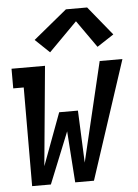

<svg xmlns="http://www.w3.org/2000/svg" viewBox="-54 -815 615 857"><g transform="rotate(-5 253.0 -386.5)"><path d="M55 0 56 -442H9V-530H159L117 -84L204 -318H288L298 -84L404 -530H506L332 0H248L232 -230L139 0ZM187 -588 123 -649 274 -773H369L475 -643L400 -594L314 -716Z"/></g></svg>

Font: Iosevka Slab Semibold
Style: Italic
Weight: 600
Italic angle: -9°
Monospace: yes
Designer: Belleve Invis
Foundry: Belleve Invis
Version: Version 11.1.1; ttfautohint (v1.8.3)